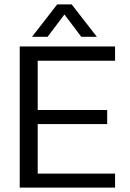

<svg xmlns="http://www.w3.org/2000/svg" viewBox="-20 -856 595 876"><path d="M126 -688 241 -836H307L422 -688H351L274 -790L197 -688ZM70 0V-644H505V-579H152V-354H469V-290H152V-64H505V0Z"/></svg>

Font: Kanit Light
Style: Regular
Weight: 300
Designer: Katatrad Team
Foundry: CadsonDemak
Version: Version 2.000; ttfautohint (v1.8.3)